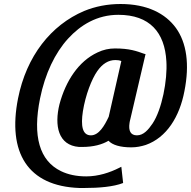

<svg xmlns="http://www.w3.org/2000/svg" viewBox="-20 -718 954 959"><path d="M70 -226C17 43 117 212 377 221H400C474 221 547 215 595 196L586 115L576 120C529 144 471 163 411 163C362 163 320 154 285 137C177 85 142 -38 180 -226C205 -350 255 -454 320 -525C382 -593 465 -644 571 -644C728 -644 803 -556 811 -412C817 -318 789 -171 742 -101C721 -70 697 -42 664 -42C632 -42 621 -65 627 -104C628 -110 629 -116 631 -123L707 -448L701 -449C662 -463 627 -476 554 -476C525 -476 496 -470 467 -456C372 -412 308 -313 277 -197C251 -91 270 8 375 16H390C447 16 490 4 522 -15C541 6 580 18 636 18C662 18 686 13 708 6C813 -31 877 -136 901 -262C928 -397 912 -504 859 -578C806 -651 715 -698 582 -698C517 -698 456 -686 400 -663C235 -593 112 -438 70 -226ZM394 -162C407 -244 438 -323 466 -363C492 -400 522 -418 556 -418C568 -418 576 -417 586 -413L523 -135C502 -90 474 -42 434 -42C391 -42 383 -90 394 -162Z"/></svg>

Font: Aerodynamic
Style: BdObl
Weight: 500
Designer: Google
Version: Version 2.000980; 2014